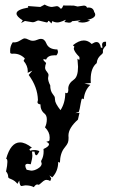

<svg xmlns="http://www.w3.org/2000/svg" viewBox="-20 -606 484 823"><path d="M125 196.3Q111.3 188.5 88.4 188.5L72.3 191.4Q64.5 191.4 62.5 168L54.7 182.1Q44.9 168.9 28.3 162.1Q22.5 159.7 18.8 158Q15.1 156.2 15.1 151.9Q15.1 139.6 5.9 128.9Q11.7 102.1 11.7 87.9Q11.7 74.7 6.3 74.7Q25.9 4.4 65.9 4.4Q88.4 4.4 116.7 26.9Q106.4 31.2 106.4 35.6L109.4 40Q117.2 37.1 126 37.1Q139.6 37.1 148.9 42Q140.6 59.6 135.3 59.6Q130.4 59.6 127.9 43.9H117.2L118.7 60.5Q118.7 73.2 111.8 98.1L99.1 96.2Q88.4 96.2 88.4 104.5Q88.4 110.8 94.2 121.6L113.8 125.5Q127.4 125.5 142.1 116.7Q158.7 106.9 158.7 95.2L156.2 85.9Q156.2 83 158.2 80.1Q167 64.5 167 43L166.5 32.7Q189.9 22 189.9 12.7Q189.9 6.3 178.2 2L190.9 -2Q192.9 -5.4 192.9 -17.1Q192.9 -40 172.9 -60.1Q180.7 -75.7 180.7 -94.7Q180.7 -110.8 170.9 -119.1Q153.3 -132.8 153.3 -158.7Q140.6 -159.7 140.6 -168.5L142.6 -177.2Q141.1 -233.4 103 -284.7L118.7 -303.2L98.6 -293.9L99.1 -300.8Q99.1 -324.2 81.1 -345.2L86.4 -355.5Q66.4 -376 39.1 -376L30.3 -375.5L23.9 -378.4L23.4 -389.2Q23.4 -409.2 34.7 -424.8L41 -424.3Q53.7 -424.3 66.9 -432.9Q80.1 -441.4 85.4 -441.4Q92.3 -441.4 101.8 -436.3Q111.3 -431.2 121.6 -431.2Q129.9 -431.2 139.2 -435.3Q148.4 -439.5 155.8 -439.5Q170.9 -439.5 178.7 -419.9Q189 -394 226.1 -394L228.5 -384.3Q228.5 -377 221.7 -368.7L214.4 -369.1Q184.6 -369.1 177.7 -350.6L168 -352.5L165.5 -351.1Q165.5 -346.7 177.7 -335.9Q173.3 -324.2 173.3 -315.9Q173.3 -307.6 180.7 -299.1Q188 -290.5 188 -284.2L186 -271Q186 -258.3 195.3 -240.2Q195.3 -216.8 205.6 -203.6Q209.5 -198.2 212.6 -193.8Q215.8 -189.5 215.8 -178.2Q215.8 -163.6 239.3 -133.8Q259.8 -165 259.8 -208.5L265.6 -206.5Q272.9 -206.5 272.9 -222.2L272.5 -225.6Q272.5 -248 296.4 -264.6Q314.5 -276.9 314.5 -319.8L312 -354.5L318.8 -349.6Q320.8 -349.6 320.8 -355L320.3 -361.8Q296.4 -385.7 296.4 -398.9L298.8 -406.2L292.5 -412.1Q317.9 -432.6 339.4 -432.6Q357.9 -432.6 373 -417.5Q385.7 -425.8 393.6 -425.8Q408.2 -425.8 412.6 -401.4H419.4L417.5 -413.6Q417.5 -427.2 430.7 -427.2L434.6 -426.8V-410.6Q420.9 -397.5 420.9 -388.2L421.4 -383.3Q421.4 -377.9 417.7 -374.8Q414.1 -371.6 409.4 -367.2Q404.8 -362.8 400.4 -355.7Q396 -348.6 394.5 -335.4Q368.7 -314.9 368.7 -265.1L369.1 -250L341.8 -248L367.2 -242.2Q342.8 -219.2 338.9 -180.7L332.5 -183.6Q329.1 -183.6 325.7 -162.1Q321.3 -134.3 317.9 -126.5L302.7 -121.1L320.8 -122.6L314 -93.3Q273.4 -57.1 273.4 -24.9L273.9 -15.1Q273.9 -3.4 271.5 3.9Q267.6 14.6 256.3 27.8Q237.8 50.3 236.8 91.3L229.5 87.9Q229.5 127.4 204.1 154.3L191.9 146L199.7 159.2L195.3 169.9Q187.5 165 178.7 165Q170.9 165 159.7 175.5Q148.4 186 145.5 186L139.6 184.6Q132.8 184.6 125 196.3ZM171.4 -586.4Q189.5 -576.2 202.6 -576.2L223.1 -579.6Q227.1 -579.6 230 -577.9Q232.9 -576.2 234.9 -574.2Q236.8 -572.3 238.3 -570.6Q239.7 -568.8 241.2 -568.8Q246.1 -568.8 251 -582.5L296.4 -582L312.5 -578.1L339.4 -582Q350.1 -582 353 -573.2L359.9 -573.7Q379.9 -573.7 383.8 -554.7Q388.2 -548.8 388.2 -543.5Q388.2 -528.3 354.5 -520.5L366.7 -518.6Q351.6 -509.3 332.5 -509.3L312.5 -511.7L326.2 -519L288.6 -515.1Q286.6 -508.8 274.9 -508.8L255.9 -511.7L262.7 -521.5Q261.7 -521.5 257.8 -519.5Q253.9 -517.6 248.3 -515.4Q242.7 -513.2 236.8 -511.5Q231 -509.8 226.1 -509.8Q214.8 -509.8 204.1 -515.6L200.7 -505.4Q190.9 -516.6 187.5 -516.6Q186.5 -516.6 186.3 -515.6Q186 -514.6 185.5 -513.2Q185.1 -511.7 183.8 -510.7Q182.6 -509.8 179.7 -509.8L145.5 -518.1Q141.6 -518.1 138.9 -516.8Q136.2 -515.6 133.8 -514.4Q131.3 -513.2 127.9 -512Q124.5 -510.7 119.1 -510.7L86.9 -516.1L70.3 -507.3L77.6 -518.6Q50.8 -535.2 50.8 -547.9Q50.8 -564.9 101.1 -573.7L100.1 -580.1L152.8 -576.2Z"/></svg>

Font: Truetypewriter PolyglOTT
Style: Regular
Weight: 400
Designer: Sergey Beatoff a.k.a. Sam_T
Version: Version 3.76